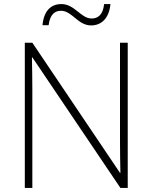

<svg xmlns="http://www.w3.org/2000/svg" viewBox="-20 -924 751 944"><path d="M189 -800H219C226 -856 252 -871 280 -871C335 -871 362 -799 428 -799C481 -799 517 -837 523 -904H492C486 -848 459 -833 430 -833C378 -833 347 -904 282 -904C229 -904 195 -869 189 -800ZM608 0V-714H570V-231C570 -181 571 -120 572 -74H570L139 -714H102V0H139V-481C139 -538 138 -587 137 -642H139L572 0Z"/></svg>

Font: Noto Sans Cherokee ExtraLight
Style: Regular
Weight: 200
Designer: Monotype Design Team
Foundry: Monotype Imaging Inc.
Version: Version 2.001